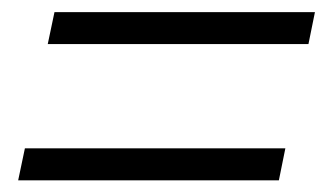

<svg xmlns="http://www.w3.org/2000/svg" viewBox="-20 -466 545 320"><path d="M70.8 -445.8H504.9L494.1 -392.6H59.6ZM21.5 -218.8H455.6L444.8 -165.5H10.3Z"/></svg>

Font: Reddit Sans Chocolate Light
Style: Italic
Weight: 300
Italic angle: -11.25°
Designer: Stephen Hutchings
Version: Version 1.013